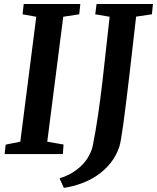

<svg xmlns="http://www.w3.org/2000/svg" viewBox="-20 -767 782 956"><path d="M8.3 -46.9 81.1 -61.5 160.6 -683.6 92.3 -695.8 98.1 -747.1H379.9L374.5 -695.8L294.9 -683.6L215.3 -61.5L296.4 -47.4L293 0H2.9ZM441.9 -42Q456.5 -113.3 468 -192.6Q479.5 -272 489.3 -354.5Q499 -437 507.8 -520.5Q516.6 -604 525.9 -683.6L454.1 -695.8L460.9 -747.1H741.7L736.3 -695.8L657.7 -684.1Q648.9 -608.9 640.6 -534.9Q632.3 -460.9 624.3 -392.8Q616.2 -324.7 608.9 -264.9Q601.6 -205.1 595.2 -158.2Q588.9 -111.3 583.5 -79.8Q578.1 -48.3 574.2 -36.6Q558.6 9.8 530 45.2Q501.5 80.6 464.6 105.7Q427.7 130.9 384.8 146.5Q341.8 162.1 297.9 168.5L276.4 120.6Q313 109.9 341.6 92Q370.1 74.2 390.6 52.5Q411.1 30.8 424.1 6.3Q437 -18.1 441.9 -42Z"/></svg>

Font: Brush Lettering One
Style: Bold Italic
Weight: 400
Italic angle: -7°
Designer: Eben Sorkin
Foundry: Eben Sorkin
Version: Version 1.001